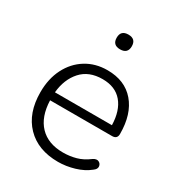

<svg xmlns="http://www.w3.org/2000/svg" viewBox="-167 -805 862 925"><g transform="rotate(30 263.5 -342.5)"><path d="M291 8Q179 8 114.5 -58.5Q50 -125 50 -241Q50 -316 79 -373Q108 -430 159.5 -462Q211 -494 278 -494Q375 -494 429 -431Q483 -368 483 -258Q483 -230 455 -230H110Q113 -140 159.5 -91.5Q206 -43 289 -43Q326 -43 360.5 -52.5Q395 -62 428 -87Q446 -99 459 -92.5Q472 -86 473.5 -71.5Q475 -57 458 -45Q426 -19 380.5 -5.5Q335 8 291 8ZM279 -445Q203 -445 160.5 -397.5Q118 -350 111 -275H428Q426 -355 388 -400Q350 -445 279 -445ZM279 -611Q237 -611 237 -652Q237 -693 279 -693Q321 -693 321 -652Q321 -611 279 -611Z"/></g></svg>

Font: Nunito Light
Style: Regular
Weight: 300
Designer: Vernon Adams
Foundry: Vernon Adams
Version: Version 3.601; ttfautohint (v1.8.2.53-6de2)